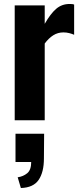

<svg xmlns="http://www.w3.org/2000/svg" viewBox="-20 -605 410 966"><path d="M54 0V-578H205V-485Q234 -536 262.5 -560.5Q291 -585 330 -585Q337 -585 342.5 -584.5Q348 -584 353 -582V-430Q342 -435 328 -438.5Q314 -442 299 -442Q271 -442 248 -427.5Q225 -413 205 -386V0ZM85 341 69 287Q97 283 117 266.5Q137 250 137 210H58V68H202L201 192Q201 261 174.5 300Q148 339 85 341Z"/></svg>

Font: Oswald SemiBold
Style: Regular
Weight: 600
Designer: Vernon Adams
Foundry: Vernon Adams
Version: Version 4.100; ttfautohint (v1.8.1.43-b0c9)